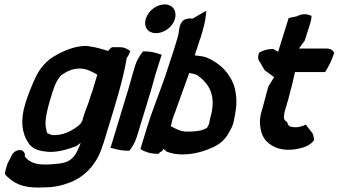

<svg xmlns="http://www.w3.org/2000/svg" viewBox="-20 -689 1541 874"><path d="M95 -217C71 -138 81 -80 109 -39C122 -17 148 -4 181 0C233 9 283 -8 326 -23L328 -24C335 -29 339 -32 347 -39L346 -35C344 -28 341 -23 338 -17V-16C324 20 304 43 273 51C258 55 242 57 224 58C156 64 121 57 94 25C93 24 93 22 93 15L94 13L93 12C86 -16 45 -9 33 19L14 56V57C8 74 4 88 2 101C5 108 10 113 15 117C57 156 102 168 182 164C191 164 201 163 207 163H209C237 160 262 155 286 146C366 120 419 57 443 -14C445 -22 449 -30 452 -40L466 -86C501 -201 539 -318 557 -425C562 -432 567 -440 570 -449L573 -457C560 -465 548 -474 527 -474H490C483 -470 478 -465 472 -457C450 -464 419 -474 387 -478C385 -478 379 -480 373 -480C322 -480 274 -460 234 -437C191 -414 162 -379 141 -335C124 -298 108 -259 95 -217ZM219 -270C230 -307 245 -334 262 -349C286 -365 311 -377 343 -377C375 -377 402 -361 423 -349L407 -296C404 -285 401 -274 397 -264L396 -263C387 -232 377 -204 365 -174L354 -138C352 -134 349 -129 344 -123C316 -97 263 -68 214 -75C210 -77 204 -79 198 -82H197C194 -83 191 -93 190 -104V-105L189 -106C181 -143 199 -206 219 -270Z M644 -604C632 -566 654 -538 690 -538C726 -538 765 -565 776 -602C787 -639 766 -669 730 -669C694 -669 655 -641 644 -604ZM583 -349C575 -323 570 -301 562 -276L483 -16L493 -14C510 -9 534 -3 559 -3H569C583 -21 595 -41 603 -67L667 -276C675 -303 680 -324 687 -348L716 -440L706 -443C689 -449 666 -455 641 -455H631C617 -437 603 -416 595 -390Z M619 -10C638 1 663 11 694 11H702L708 4C708 4 716 -1 718 -1L724 -11C728 -8 736 -3 739 2H741C761 10 786 14 808 14C857 14 900 3 941 -15C972 -27 1004 -50 1021 -84C1025 -90 1029 -98 1033 -106L1034 -107C1044 -127 1046 -149 1050 -168C1061 -222 1056 -269 1043 -306C1020 -363 978 -403 919 -428H918C903 -434 883 -434 867 -437L871 -453C874 -460 878 -471 880 -478C885 -494 890 -511 896 -526V-527C906 -560 914 -589 917 -618L919 -640L856 -604C849 -606 834 -606 818 -599C796 -582 796 -556 794 -544C793 -537 792 -529 789 -520L773 -467C760 -426 745 -381 732 -342L721 -311C697 -243 669 -175 648 -105ZM764 -142C768 -156 774 -171 780 -186V-187C785 -202 796 -229 802 -248C815 -284 827 -318 841 -356V-357C854 -355 869 -351 878 -347C932 -308 968 -254 936 -148C933 -137 933 -128 931 -123C929 -119 926 -115 923 -108C921 -106 912 -101 893 -95C877 -92 859 -90 838 -90H837C805 -88 779 -103 757 -115L760 -123Z M1157 -441C1153 -427 1155 -417 1162 -408L1185 -369L1228 -338C1220 -325 1212 -312 1203 -298L1202 -296C1195 -273 1190 -253 1184 -230C1179 -214 1177 -201 1172 -187V-186C1163 -158 1161 -134 1165 -111C1169 -82 1179 -54 1206 -35C1229 -16 1266 -2 1320 -9H1321C1344 -13 1387 -20 1407 -48L1410 -52C1407 -68 1407 -81 1394 -93L1372 -122L1361 -117C1342 -109 1320 -107 1298 -114C1294 -117 1289 -124 1287 -134C1272 -141 1269 -151 1276 -182L1278 -189C1283 -202 1286 -216 1289 -227L1290 -228L1304 -283C1313 -311 1316 -335 1323 -361H1460L1466 -371C1478 -391 1491 -416 1499 -442L1501 -447C1498 -459 1486 -468 1467 -468H1341L1367 -504L1380 -545L1392 -582C1396 -595 1398 -607 1398 -617C1381 -624 1359 -630 1332 -615L1294 -607L1246 -453L1224 -466H1220C1197 -466 1176 -459 1159 -449Z"/></svg>

Font: SolarCharger
Style: 952
Weight: 900
Designer: Mew Too
Foundry: Cannot Into Space Fonts/KineticPlasma Fonts
Version: Version 1.100